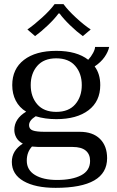

<svg xmlns="http://www.w3.org/2000/svg" viewBox="-20 -752 566 925"><path d="M149 -578 112 -610Q144 -632 183 -667.5Q222 -703 243 -732H286Q307 -703 346 -667Q385 -631 417 -610L379 -578Q349 -600 317.5 -630.5Q286 -661 267 -687H262Q243 -661 211 -630.5Q179 -600 149 -578ZM496 10Q496 153 248 153Q150 153 93.5 120.5Q37 88 37 28Q37 -27 90 -60Q69 -71 59 -88.5Q49 -106 49 -126Q49 -180 106 -214Q73 -234 56 -267Q39 -300 39 -342Q39 -420 95.5 -463.5Q152 -507 251 -507Q350 -507 405 -464Q419 -479 428.5 -497Q438 -515 438 -526H506Q501 -502 483.5 -477Q466 -452 436 -432Q463 -396 463 -342Q463 -264 406.5 -221Q350 -178 251 -178Q197 -178 152 -192Q120 -172 120 -149Q120 -130 138 -123.5Q156 -117 195 -117H364Q427 -117 461.5 -83Q496 -49 496 10ZM128 -342Q128 -286 159.5 -249.5Q191 -213 251 -213Q311 -213 342.5 -249.5Q374 -286 374 -342Q374 -398 342.5 -434.5Q311 -471 251 -471Q191 -471 159.5 -434.5Q128 -398 128 -342ZM414 23Q414 -9 393 -26.5Q372 -44 330 -44H165Q154 -44 134 -46Q109 -19 109 22Q109 67 148.5 91Q188 115 255 115Q328 115 371 92.5Q414 70 414 23Z"/></svg>

Font: Trirong
Style: Regular
Weight: 400
Version: Version 1.000